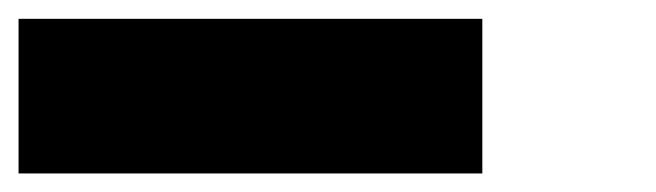

<svg xmlns="http://www.w3.org/2000/svg" viewBox="-20 -687 707 207"><path d="M333.3 -666.7H500V-500H333.3ZM166.7 -666.7H500V-500H166.7ZM0 -666.7H333.3V-500H0Z"/></svg>

Font: 0xA000-Pixelated
Style: Pixelated
Weight: 400
Version: Version 0.1